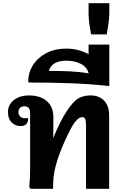

<svg xmlns="http://www.w3.org/2000/svg" viewBox="-20 -1185 755 1205"><path d="M665 -459V0H520V-395Q520 -426 515 -438Q510 -450 496 -450Q477 -450 456 -425.5Q435 -401 409 -347Q316 -157 314 -42L313 0H179Q171 0 167.5 -4Q164 -8 164 -18Q164 -25 166.5 -51.5Q169 -78 169 -112V-478Q169 -496 160.5 -507Q152 -518 134 -518Q116 -518 106 -508.5Q96 -499 96 -482Q96 -463 107.5 -453Q119 -443 137 -443H157Q157 -420 145.5 -407Q134 -394 110 -394Q75 -394 52.5 -417Q30 -440 30 -482Q30 -528 67 -557Q104 -586 162 -586Q234 -586 275 -549.5Q316 -513 315 -446L314 -318Q344 -392 379 -455Q419 -524 454.5 -555Q490 -586 549 -586Q602 -586 633.5 -553.5Q665 -521 665 -459Z M666 -905V-645Q545 -658 424.5 -662.5Q304 -667 167 -667Q161 -667 159 -669Q157 -671 157 -676Q157 -728 186 -775Q215 -822 269.5 -851Q324 -880 396 -880Q471 -880 536 -845V-905ZM536 -725Q527 -764 488 -784Q449 -804 396 -804Q305 -804 287 -740Q363 -740 423 -737Q483 -734 536 -725Z M536 -1107V-1165H666V-1107Q666 -1058 654 -996L650 -969H552Q551 -977 543.5 -1017.5Q536 -1058 536 -1107Z"/></svg>

Font: Krub
Style: Bold
Weight: 700
Version: Version 1.000; ttfautohint (v1.6)